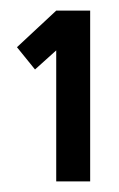

<svg xmlns="http://www.w3.org/2000/svg" viewBox="-20 -795 225 362"><path d="M12 -706 86 -775H150V-453H86V-700L46 -664Z"/></svg>

Font: Akshar SemiBold
Style: Regular
Weight: 600
Designer: Tall Chai
Foundry: Tall Chai
Version: Version 1.000